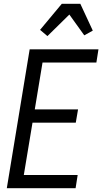

<svg xmlns="http://www.w3.org/2000/svg" viewBox="-20 -996 541 1016"><path d="M16 0 137 -735H501L490 -665H205L164 -417H393L381 -347H152L106 -70H391L380 0ZM231 -805 192 -838 307 -976H405L471 -834L426 -809L347 -919Z"/></svg>

Font: Iosevka Custom
Style: Italic
Weight: 400
Italic angle: -9°
Monospace: yes
Designer: Belleve Invis
Foundry: Belleve Invis
Version: Version 30.3.3; ttfautohint (v1.8.3)